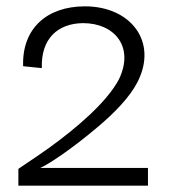

<svg xmlns="http://www.w3.org/2000/svg" viewBox="-20 -586 532 606"><path d="M447 0V-56H107C133 -67 208 -117 287 -184C342 -230 390 -280 414 -327C479 -454 393 -566 248 -566C128 -566 49 -496 53 -377L112 -371C109 -464 162 -512 242 -513C342 -513 404 -438 356 -337C319 -265 222 -182 133 -118C106 -99 83 -83 66 -72C48 -60 39 -54 38 -53V0Z"/></svg>

Font: OSH Darker Grotesque Medium
Style: Regular
Weight: 500
Designer: Gabriel Lam
Foundry: TypeRant
Version: Version 1.000;Glyphs 3.1.1 (3148)